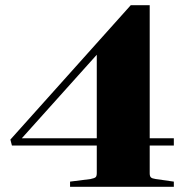

<svg xmlns="http://www.w3.org/2000/svg" viewBox="-20 -720 718 740"><path d="M26 -159 20 -182 484 -700H557V-187H650V-159H557V-52Q557 -41 561.5 -36.5Q566 -32 580 -30L650 -20V0H250V-20L329 -30Q344 -33 348.5 -37Q353 -41 353 -53V-159ZM353 -187V-509L64 -187Z"/></svg>

Font: Chonburi
Style: Regular
Weight: 400
Designer: Thanarat Vachiruckul and Stawix Ruecha
Foundry: Cadson Demak & Katatrad
Version: Version 1.000